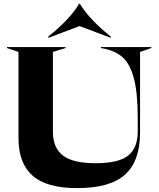

<svg xmlns="http://www.w3.org/2000/svg" viewBox="-20 -954 815 987"><path d="M75 -244V-687L16 -707V-712H317V-707L252 -687V-276Q252 -195 303 -155Q354 -115 472 -115Q590 -115 639 -154.5Q688 -194 688 -277V-348Q688 -478 668 -552Q648 -626 611 -659Q574 -692 515 -704L499 -707V-712H758V-707L700 -687V-273Q700 -127 623.5 -57Q547 13 376 13Q220 13 147.5 -51Q75 -115 75 -244ZM230 -760 227 -765Q340 -855 386 -934H391Q441 -852 551 -765L548 -760L389 -820Z"/></svg>

Font: Nyght Serif Bold
Style: Regular
Weight: 700
Designer: Maksym Kobuzan
Version: Version 0.410